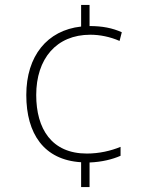

<svg xmlns="http://www.w3.org/2000/svg" viewBox="-20 -744 610 774"><path d="M341 -639V-724H307V-637C170 -622 86 -518 86 -361C86 -205 157 -99 307 -90V10H341V-89C392 -91 434 -102 466 -116V-152C427 -136 380 -125 330 -125C188 -125 126 -225 126 -361C126 -507 207 -604 344 -604C382 -604 423 -596 462 -579L471 -614C433 -631 393 -639 341 -639Z"/></svg>

Font: Noto Sans Myanmar ExtraLight
Style: Regular
Weight: 200
Designer: Monotype Design Team
Foundry: Monotype Imaging Inc.
Version: Version 2.107